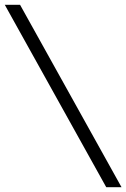

<svg xmlns="http://www.w3.org/2000/svg" viewBox="-20 -691 529 804"><path d="M424.8 92.8 0 -670.9H64L488.8 92.8Z"/></svg>

Font: BabelStone Ogham Pictish
Style: Bold Italic
Weight: 700
Italic angle: -30°
Designer: Andrew West
Foundry: BabelStone
Version: Version 1.02 March 14, 2022